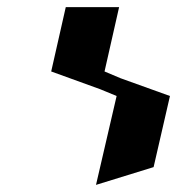

<svg xmlns="http://www.w3.org/2000/svg" viewBox="-20 -520 498 540"><path d="M165 -500H315L274 -319L319 -300L458 -250L412 -50L250 0L308 -250L262 -269L124 -319Z"/></svg>

Font: SOV_Meka
Style: Italic
Weight: 400
Italic angle: -13°
Version: Version 1.00